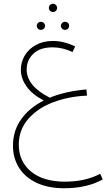

<svg xmlns="http://www.w3.org/2000/svg" viewBox="-20 -662 587 1022"><path d="M527 293Q443 340 322 340Q236 340 174.5 311Q113 282 81 230.5Q49 179 49 114Q49 34 92.5 -27Q136 -88 213 -127Q153 -158 122 -201Q91 -244 91 -291Q91 -331 111.5 -366Q132 -401 171 -422.5Q210 -444 262 -444Q319 -444 380 -415L366 -385Q313 -410 260 -410Q193 -410 157.5 -376Q122 -342 122 -292Q122 -249 152 -211.5Q182 -174 245 -142Q327 -176 440 -186L443 -153Q347 -149 264 -118Q181 -87 130.5 -29Q80 29 80 108Q80 197 145 251Q210 305 326 305Q380 305 428.5 294Q477 283 513 263ZM240 -620Q240 -629 246.5 -635.5Q253 -642 262 -642Q271 -642 277.5 -635.5Q284 -629 284 -620Q284 -611 277.5 -604.5Q271 -598 262 -598Q253 -598 246.5 -604.5Q240 -611 240 -620ZM176 -525Q176 -534 182.5 -540Q189 -546 198 -546Q207 -546 213.5 -539.5Q220 -533 220 -525Q220 -516 213.5 -509.5Q207 -503 198 -503Q188 -503 182 -509.5Q176 -516 176 -525ZM304 -525Q304 -533 310.5 -539.5Q317 -546 326 -546Q336 -546 342 -540Q348 -534 348 -525Q348 -516 342 -509.5Q336 -503 326 -503Q317 -503 310.5 -509.5Q304 -516 304 -525Z"/></svg>

Font: FiraGO UltraLight
Style: Regular
Weight: 200
Designer: bBox Type
Foundry: bBox Type GmbH
Version: Version 1.001